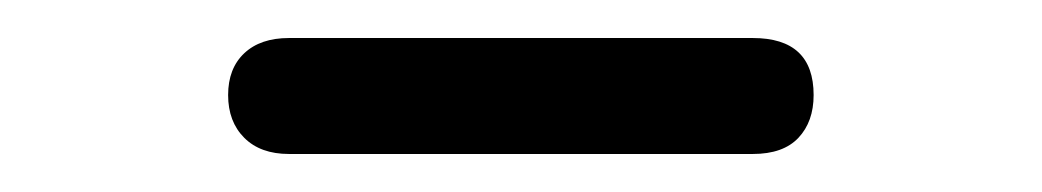

<svg xmlns="http://www.w3.org/2000/svg" viewBox="-20 -703 548 101"><path d="M100 -653Q100 -667 108.5 -675Q117 -683 132 -683H376Q408 -683 408 -653Q408 -639 400 -630.5Q392 -622 376 -622H132Q117 -622 108.5 -630.5Q100 -639 100 -653Z"/></svg>

Font: SN Pro
Style: Regular
Weight: 400
Designer: Tobias Whetton
Foundry: Supernotes
Version: Version 1.003